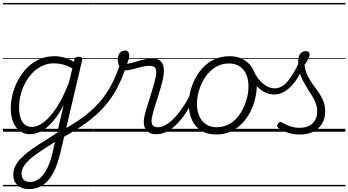

<svg xmlns="http://www.w3.org/2000/svg" viewBox="-20 -905 2393 1319"><path d="M179 394Q128 394 99.5 367Q71 340 71 297Q71 267 83.5 239.5Q96 212 120 186.5Q144 161 178 135Q212 109 255 82Q275 70 294.5 57.5Q314 45 334 32Q354 19 373 7L417 -182Q379 -111 340 -67Q301 -23 262.5 -3Q224 17 187 17Q147 17 117 -4.5Q87 -26 70.5 -66Q54 -106 54 -161Q54 -208 66.5 -258Q79 -308 104 -354.5Q129 -401 165 -438Q201 -475 249 -497Q297 -519 356 -519Q378 -519 400.5 -514.5Q423 -510 445 -501.5Q467 -493 488 -480L491 -497Q494 -507 500.5 -511Q507 -515 520 -515Q537 -515 542 -508.5Q547 -502 544 -490L393 152Q380 205 361.5 249.5Q343 294 317 326.5Q291 359 256.5 376.5Q222 394 179 394ZM187 345Q225 345 254.5 319Q284 293 305.5 248.5Q327 204 340 147L358 69Q345 78 331 87Q317 96 303.5 104.5Q290 113 276 122Q240 146 212 167Q184 188 165.5 208Q147 228 137.5 248Q128 268 128 290Q128 305 134 317.5Q140 330 153.5 337.5Q167 345 187 345ZM199 -33Q238 -33 281.5 -66Q325 -99 369 -166.5Q413 -234 454 -339L477 -435Q440 -456 409.5 -463Q379 -470 351 -470Q306 -470 268 -451.5Q230 -433 201 -402Q172 -371 151.5 -331.5Q131 -292 121 -249Q111 -206 111 -165Q111 -127 120.5 -97Q130 -67 149.5 -50Q169 -33 199 -33ZM0 365H622V375H0ZM0 -20H622V0H0ZM0 -505H622V-500H0ZM0 -885H622V-875H0Z M412 39Q403 44 397 39.5Q391 35 388.5 26.5Q386 18 389 8.5Q392 -1 400 -6Q467 -42 521 -79Q575 -116 618 -156Q661 -196 694.5 -241.5Q728 -287 754.5 -340.5Q781 -394 803 -458Q806 -468 813.5 -470Q821 -472 829 -468.5Q837 -465 841.5 -456.5Q846 -448 842 -436Q815 -355 779 -289.5Q743 -224 693 -168.5Q643 -113 574 -62.5Q505 -12 412 39ZM623 365H636V375H623ZM623 -20H636V0H623ZM623 -505H636V-500H623ZM623 -885H636V-875H623Z M1054 17Q1026 17 1007.5 7.5Q989 -2 979 -19.5Q969 -37 968 -60Q967 -83 973 -110Q978 -132 988 -164.5Q998 -197 1009.5 -233.5Q1021 -270 1032 -307Q1043 -344 1049 -375Q1058 -419 1048 -436Q1038 -453 1009 -453Q982 -453 950.5 -445Q919 -437 889.5 -429Q860 -421 837 -421Q823 -421 812.5 -431Q802 -441 796 -458Q790 -475 789 -496Q789 -513 795 -527.5Q801 -542 812.5 -550Q824 -558 839 -558Q853 -558 860.5 -548.5Q868 -539 868 -523Q868 -513 864 -498Q860 -483 852 -467Q869 -468 889.5 -474Q910 -480 933 -487Q956 -494 979.5 -499Q1003 -504 1025 -504Q1057 -504 1076.5 -490.5Q1096 -477 1103 -448Q1110 -419 1101 -373Q1095 -342 1084.5 -305Q1074 -268 1062 -231Q1050 -194 1040 -161.5Q1030 -129 1026 -107Q1017 -71 1025 -51Q1033 -31 1065 -31Q1075 -31 1079 -23.5Q1083 -16 1082 -7Q1081 2 1074 9.5Q1067 17 1054 17ZM634 365H1202V375H634ZM634 -20H1202V0H634ZM634 -505H1202V-500H634ZM634 -885H1202V-875H634Z M1054 17Q1044 17 1039 9.5Q1034 2 1035 -7Q1036 -16 1044 -23.5Q1052 -31 1067 -31Q1094 -31 1123.5 -49.5Q1153 -68 1183.5 -101Q1214 -134 1243 -178.5Q1272 -223 1296 -276Q1301 -286 1309.5 -286Q1318 -286 1324.5 -279.5Q1331 -273 1327 -263Q1302 -204 1271 -152.5Q1240 -101 1205 -63Q1170 -25 1132 -4Q1094 17 1054 17ZM1202 365V375ZM1202 -20V0ZM1202 -505V-500ZM1202 -885V-875Z M1464 19Q1404 19 1362 -7.5Q1320 -34 1298.5 -81.5Q1277 -129 1277 -191Q1277 -247 1295.5 -304.5Q1314 -362 1349.5 -411Q1385 -460 1437.5 -489.5Q1490 -519 1558 -519Q1616 -519 1657.5 -493.5Q1699 -468 1721.5 -422Q1744 -376 1744 -315Q1744 -272 1732.5 -225.5Q1721 -179 1699 -135.5Q1677 -92 1643 -57Q1609 -22 1564.5 -1.5Q1520 19 1464 19ZM1468 -31Q1522 -31 1562.5 -57Q1603 -83 1630.5 -125Q1658 -167 1672.5 -216Q1687 -265 1687 -311Q1687 -359 1671.5 -394.5Q1656 -430 1626 -449.5Q1596 -469 1553 -469Q1501 -469 1460 -443.5Q1419 -418 1391 -376.5Q1363 -335 1348 -286.5Q1333 -238 1333 -193Q1333 -144 1349 -107.5Q1365 -71 1395.5 -51Q1426 -31 1468 -31ZM1202 365H1803V375H1202ZM1202 -20H1803V0H1202ZM1202 -505H1803V-500H1202ZM1202 -885H1803V-875H1202Z M1864 -256Q1830 -256 1798.5 -271.5Q1767 -287 1738 -320Q1709 -353 1683 -406Q1678 -417 1684.5 -425.5Q1691 -434 1701.5 -435.5Q1712 -437 1717 -426Q1750 -360 1788.5 -329Q1827 -298 1868 -298Q1915 -298 1956.5 -346.5Q1998 -395 2037 -484Q2041 -492 2048.5 -494Q2056 -496 2063 -492.5Q2070 -489 2073.5 -481.5Q2077 -474 2072 -463Q2044 -396 2011 -350Q1978 -304 1941.5 -280Q1905 -256 1864 -256ZM1804 365V375ZM1804 -20V0ZM1804 -505V-500ZM1804 -885V-875Z M2039 19Q1996 19 1957 6.5Q1918 -6 1892 -26Q1884 -33 1884 -41.5Q1884 -50 1892 -58Q1900 -67 1906.5 -67.5Q1913 -68 1924 -60Q1951 -44 1979.5 -35.5Q2008 -27 2039 -27Q2096 -27 2127.5 -57.5Q2159 -88 2159 -141Q2159 -169 2149.5 -194.5Q2140 -220 2125 -244.5Q2110 -269 2093.5 -295Q2077 -321 2062 -349Q2047 -377 2037.5 -409.5Q2028 -442 2028 -480Q2028 -518 2043.5 -536Q2059 -554 2080 -554Q2094 -554 2100.5 -547Q2107 -540 2107 -529Q2107 -516 2098 -499.5Q2089 -483 2072 -460Q2075 -427 2086.5 -399.5Q2098 -372 2114 -347.5Q2130 -323 2147.5 -300Q2165 -277 2180 -253Q2195 -229 2204.5 -201.5Q2214 -174 2214 -140Q2214 -68 2167 -24.5Q2120 19 2039 19ZM1803 365H2353V375H1803ZM1803 -20H2353V0H1803ZM1803 -505H2353V-500H1803ZM1803 -885H2353V-875H1803Z"/></svg>

Font: Playwrite AT Guides
Style: Italic
Weight: 400
Italic angle: -13.0072°
Designer: Veronika Burian, José Scaglione
Foundry: TypeTogether
Version: Version 1.002